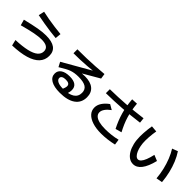

<svg xmlns="http://www.w3.org/2000/svg" viewBox="255 -2117 3491 3491"><g transform="rotate(45 2000.0 -371.5)"><path d="M245 -56Q419 -63 533 -89.5Q647 -116 702.5 -163Q758 -210 758 -278Q758 -339 713 -369.5Q668 -400 575 -400Q538 -400 493 -395Q448 -390 393 -379.5Q338 -369 271.5 -352.5Q205 -336 124 -314L92 -426Q183 -448 255 -464Q327 -480 385 -490Q443 -500 490.5 -504.5Q538 -509 581 -509Q734 -509 809.5 -454Q885 -399 885 -287Q885 -180 815.5 -105.5Q746 -31 609.5 9.5Q473 50 272 57ZM737 -598Q667 -604 580.5 -615.5Q494 -627 402.5 -642.5Q311 -658 225 -675L250 -788Q323 -771 409.5 -756Q496 -741 584 -729.5Q672 -718 748 -711Z M1491 53Q1343 53 1261.5 5Q1180 -43 1180 -130Q1180 -204 1241.5 -245.5Q1303 -287 1411 -287Q1513 -287 1564 -249.5Q1615 -212 1615 -137Q1615 -110 1608 -79Q1601 -48 1586 -15L1476 -27Q1490 -61 1497 -85Q1504 -109 1504 -127Q1504 -195 1403 -195Q1352 -195 1324 -178.5Q1296 -162 1296 -131Q1296 -89 1344.5 -64.5Q1393 -40 1477 -40Q1628 -40 1704.5 -88.5Q1781 -137 1781 -233Q1781 -317 1720 -356Q1659 -395 1529 -395Q1476 -395 1431 -388Q1386 -381 1346 -366.5Q1306 -352 1265 -329L1147 -260L1099 -351L1667 -676L1665 -660Q1581 -651 1498.5 -644.5Q1416 -638 1332.5 -635Q1249 -632 1161 -632V-733Q1284 -733 1393.5 -736Q1503 -739 1609.5 -746Q1716 -753 1827 -763L1842 -662L1342 -372L1284 -428Q1317 -441 1357 -451Q1397 -461 1440 -468.5Q1483 -476 1525 -480Q1567 -484 1604 -484Q1749 -484 1825.5 -421Q1902 -358 1902 -240Q1902 -99 1795.5 -23Q1689 53 1491 53Z M2547 47Q2419 47 2324.5 16.5Q2230 -14 2178.5 -70Q2127 -126 2127 -203Q2127 -270 2169 -333.5Q2211 -397 2286 -450L2384 -393Q2320 -346 2286.5 -298.5Q2253 -251 2253 -206Q2253 -161 2287 -128.5Q2321 -96 2386 -79.5Q2451 -63 2544 -63Q2618 -63 2698 -72Q2778 -81 2853 -100L2869 8Q2788 27 2704.5 37Q2621 47 2547 47ZM2675 -200Q2639 -270 2610.5 -341Q2582 -412 2561 -485.5Q2540 -559 2527 -636Q2514 -713 2508 -794L2626 -800Q2632 -723 2645 -650.5Q2658 -578 2678.5 -509Q2699 -440 2728 -372Q2757 -304 2795 -233ZM2091 -637Q2200 -639 2297 -643Q2394 -647 2489 -654Q2584 -661 2684.5 -671.5Q2785 -682 2898 -697L2909 -595Q2795 -580 2693 -569.5Q2591 -559 2495 -552Q2399 -545 2300 -541Q2201 -537 2091 -535Z M3351 29Q3292 29 3243.5 -4.5Q3195 -38 3159.5 -98.5Q3124 -159 3104.5 -240.5Q3085 -322 3085 -420Q3085 -460 3088 -510Q3091 -560 3097 -610Q3103 -660 3110 -701L3231 -691Q3225 -658 3219 -612Q3213 -566 3210 -518Q3207 -470 3207 -431Q3207 -362 3218.5 -301.5Q3230 -241 3250.5 -194.5Q3271 -148 3297.5 -121.5Q3324 -95 3353 -95Q3384 -95 3412 -125.5Q3440 -156 3464 -216.5Q3488 -277 3508 -366L3620 -320Q3577 -146 3509.5 -58.5Q3442 29 3351 29ZM3837 -91Q3828 -199 3803.5 -303Q3779 -407 3741.5 -501.5Q3704 -596 3655 -674L3763 -715Q3816 -636 3855.5 -540Q3895 -444 3920.5 -336.5Q3946 -229 3956 -113Z"/></g></svg>

Font: M PLUS 2 SemiBold
Style: Regular
Weight: 600
Designer: Coji Morishita
Foundry: UNDERFOREST DESIGN
Version: Version 1.001